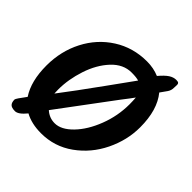

<svg xmlns="http://www.w3.org/2000/svg" viewBox="-193 -847 1033 1033"><g transform="rotate(45 324.0 -330.5)"><path d="M27 -7Q27 -14 67 -67Q19 -139 19 -258Q19 -367 66 -458Q113 -549 197 -602.5Q281 -656 386 -656Q437 -656 479 -638Q506 -670 526.5 -683.5Q547 -697 568 -697Q581 -697 585.5 -693Q590 -689 590 -681L589 -657Q589 -638 578 -622L551 -584Q611 -511 611 -379Q611 -281 566 -188.5Q521 -96 439.5 -37.5Q358 21 256 21Q184 21 133 -7Q98 36 73 36Q47 36 37 25.5Q27 15 27 -7ZM156 -181Q222 -267 322 -406Q407 -525 425 -549Q407 -555 370 -555Q307 -555 257.5 -502Q208 -449 181.5 -368.5Q155 -288 155 -211Q155 -190 156 -181ZM483 -426Q483 -450 481 -476Q471 -461 429 -407L198 -97Q229 -69 270 -69Q319 -69 369 -120.5Q419 -172 451 -255Q483 -338 483 -426Z"/></g></svg>

Font: Sriracha
Style: Regular
Weight: 400
Designer: Suppakit Chalermlarp
Version: Version 1.002g